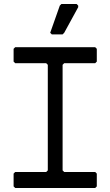

<svg xmlns="http://www.w3.org/2000/svg" viewBox="-20 -940 552 960"><path d="M56 0 48 -8V-72L56 -80H211L219 -88V-616L211 -624H56L48 -632V-696L56 -704H456L464 -696V-632L456 -624H301L293 -616V-88L301 -80H456L464 -72V-8L456 0ZM239 -768 231 -776 279 -912 287 -920H363L371 -912V-904L301 -776L293 -768Z"/></svg>

Font: Hasubi Mono
Style: Regular
Weight: 400
Designer: Eli Heuer
Foundry: Eli Heuer
Version: Version 1.000